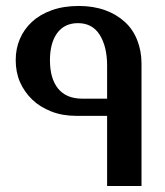

<svg xmlns="http://www.w3.org/2000/svg" viewBox="-20 -616 547 638"><path d="M32.2 -416Q32.2 -454.6 45.9 -486.3Q60.1 -519.5 86.4 -543.5Q113.3 -568.4 151.9 -582Q191.4 -596.2 242.2 -596.2Q290 -596.2 329.6 -582Q367.2 -568.4 395 -543Q421.9 -518.6 436 -482.4Q450.2 -446.8 450.2 -404.8V2H335.9V-231H233.9Q187.5 -231 150.4 -245.6Q112.3 -260.7 86.9 -285.2Q60.5 -311 46.4 -343.3Q32.2 -376 32.2 -416ZM335.9 -397.9Q335.9 -460.9 311.5 -500Q287.1 -539.1 238.8 -539.1Q194.3 -539.1 169.9 -505.9Q146 -473.1 146 -416Q146 -355 172.9 -321.8Q200.2 -288.1 253.9 -288.1H335.9Z"/></svg>

Font: SimahzazaarabicW05-Medium
Style: Regular
Weight: 500
Designer: Ahmed zaza
Foundry: Ahmed zaza
Version: Version 1.001